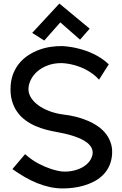

<svg xmlns="http://www.w3.org/2000/svg" viewBox="-20 -998 685 1080"><path d="M608.9 -115.2Q604 -81.1 589.6 -54.4Q575.2 -27.8 553.7 -8.3Q532.2 11.2 505.6 24.7Q479 38.1 450 46.4Q420.9 54.7 391.1 58.3Q361.3 62 334 62Q296.4 62 259.8 54Q223.1 45.9 187.7 31.5Q152.3 17.1 117.9 -2.9Q83.5 -22.9 49.8 -46.9L121.1 -130.9Q159.2 -97.2 196.5 -77.9Q233.9 -58.6 263.7 -48.8Q298.3 -37.1 330.1 -33.2Q365.2 -31.2 395.5 -38.6Q425.8 -45.9 448.5 -59.8Q471.2 -73.7 484.9 -93Q498.5 -112.3 501 -133.8Q502.4 -151.9 494.6 -166.7Q486.8 -181.6 471.7 -194.1Q456.5 -206.5 436 -216.1Q415.5 -225.6 392.3 -233.2Q369.1 -240.7 344.5 -246.3Q319.8 -252 296.9 -255.9Q269 -260.7 238.3 -268.8Q207.5 -276.9 177.7 -290Q147.9 -303.2 121.6 -322.8Q95.2 -342.3 75.9 -369.9Q56.6 -397.5 46.6 -434.1Q36.6 -470.7 40 -518.1Q43 -557.1 56.4 -588.6Q69.8 -620.1 91.1 -645Q112.3 -669.9 139.9 -687.7Q167.5 -705.6 198.7 -717.3Q230 -729 263.4 -734.1Q296.9 -739.3 330.1 -738.8Q376 -736.3 422.4 -724.6Q441.9 -719.7 463.6 -712.2Q485.4 -704.6 507.3 -694.1Q529.3 -683.6 550.8 -669.2Q572.3 -654.8 591.8 -636.2L537.1 -549.8Q521.5 -567.4 503.9 -580.6Q486.3 -593.8 468.5 -603.5Q450.7 -613.3 433.1 -620.1Q415.5 -627 399.9 -631.3Q362.3 -641.6 326.2 -643.1Q281.7 -643.1 247.1 -629.6Q212.4 -616.2 188.7 -595Q165 -573.7 152.6 -547.6Q140.1 -521.5 140.1 -496.1Q140.1 -471.2 155 -447.8Q169.9 -424.3 196.3 -405.3Q222.7 -386.2 258.3 -372.8Q293.9 -359.4 335 -354Q370.6 -350.1 406 -341.3Q441.4 -332.5 473.6 -318.8Q505.9 -305.2 533 -285.9Q560.1 -266.6 578.6 -241.5Q597.2 -216.3 605.7 -184.8Q614.3 -153.3 608.9 -115.2ZM484.4 -836.9 430.2 -774.9 319.3 -872.1 229 -770 161.1 -813 314 -978Z"/></svg>

Font: McLaren
Style: Regular
Weight: 400
Designer: Astigmatic (AOETI)
Foundry: Astigmatic (AOETI)
Version: Version 1.000